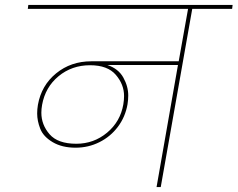

<svg xmlns="http://www.w3.org/2000/svg" viewBox="-20 -760 965 780"><path d="M923 -724H761L633 0H616L703 -496H416Q461 -481 481 -445Q501 -409 501 -372Q501 -355 498 -336Q489 -285 459 -245Q429 -205 384 -182.5Q339 -160 287 -160Q232 -160 194 -182.5Q156 -205 143.5 -237Q131 -269 131 -299Q131 -316 134 -334Q148 -413 208 -462Q268 -511 351 -511H706L744 -724H93L95 -740H925ZM481 -336Q484 -354 484 -370Q484 -417 450.5 -456Q417 -495 346 -495Q272 -495 218 -450.5Q164 -406 151 -334Q148 -317 148 -302Q148 -253 181.5 -214.5Q215 -176 290 -176Q361 -176 415 -221Q469 -266 481 -336Z"/></svg>

Font: Fz Poppins Thin
Style: Italic
Weight: 100
Italic angle: -10°
Designer: Ninad Kale (Devanagari), Jonny Pinhorn (Latin)
Foundry: Indian Type Foundry
Version: Vit hóa bi Vntype.Com & FontZin.Com